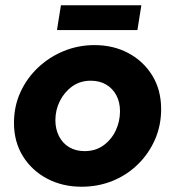

<svg xmlns="http://www.w3.org/2000/svg" viewBox="-20 -696 663 728"><path d="M289 12Q217 12 159 -18.5Q101 -49 67 -103.5Q33 -158 33 -230Q33 -293 57.5 -346.5Q82 -400 124.5 -440Q167 -480 222 -502.5Q277 -525 338 -525Q410 -525 467 -494.5Q524 -464 557.5 -409.5Q591 -355 591 -282Q591 -220 567.5 -166.5Q544 -113 502.5 -72.5Q461 -32 406.5 -10Q352 12 289 12ZM301 -123Q342 -123 372 -144.5Q402 -166 418.5 -200.5Q435 -235 435 -274Q435 -308 421.5 -334Q408 -360 383 -375Q358 -390 324 -390Q284 -390 254 -368.5Q224 -347 207 -313Q190 -279 190 -240Q190 -207 203.5 -180Q217 -153 242 -138Q267 -123 301 -123ZM196 -582 211 -676H516L501 -582Z"/></svg>

Font: MuseoModerno
Style: Bold Italic
Weight: 700
Italic angle: -9°
Designer: Pablo Cosgaya, Héctor Gatti, Marcela Romero, and the Authors of The MuseoModerno Project.
Foundry: Omnibus-Type Team
Version: Version 1.003